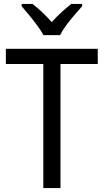

<svg xmlns="http://www.w3.org/2000/svg" viewBox="-20 -964 532 984"><path d="M290 0H202V-636H10V-714H481V-636H290ZM203 -784Q191 -806 171.5 -832.5Q152 -859 130.5 -885Q109 -911 91 -932V-944H146Q169 -927 195 -902.5Q221 -878 245 -851Q271 -879 295 -901Q319 -923 345 -944H401V-932Q384 -913 361.5 -887Q339 -861 319 -834Q299 -807 288 -784Z"/></svg>

Font: Noto Sans Thai SemCond
Style: Regular
Weight: 400
Width: 4
Designer: Monotype Design Team
Foundry: Monotype Imaging Inc.
Version: Version 2.002; ttfautohint (v1.8.4.7-5d5b)